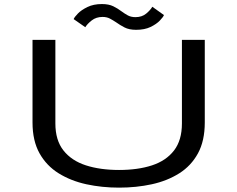

<svg xmlns="http://www.w3.org/2000/svg" viewBox="-20 -892 1140 924"><path d="M553 11Q470.5 11 395.8 -5.2Q321 -21.5 262.5 -57.8Q204 -94 170.2 -154.2Q136.5 -214.5 136.5 -302.5V-700H246.5V-298Q246.5 -217 285.5 -167.8Q324.5 -118.5 393.5 -96.2Q462.5 -74 553 -74Q643.5 -74 711.5 -96.2Q779.5 -118.5 817.5 -167.8Q855.5 -217 855.5 -298V-700H965.5V-302.5Q965.5 -214.5 932.8 -154.2Q900 -94 842.5 -57.8Q785 -21.5 710.5 -5.2Q636 11 553 11ZM635 -748.5Q601.5 -748.5 579.2 -760Q557 -771.5 539 -784.5Q524 -794.5 509 -802.5Q494 -810.5 473.5 -810.5Q443 -810.5 421.5 -793.8Q400 -777 390.5 -761L334.5 -800Q338 -809.5 354.8 -826.8Q371.5 -844 400.8 -858.2Q430 -872.5 470.5 -872.5Q503.5 -872.5 525.2 -861.8Q547 -851 564 -838Q579.5 -826.5 595 -818Q610.5 -809.5 632 -809.5Q663 -809.5 683.5 -826.5Q704 -843.5 713 -859.5L769 -819.5Q765.5 -810 749.2 -793Q733 -776 704.5 -762.2Q676 -748.5 635 -748.5Z"/></svg>

Font: Trispace Expanded
Style: Regular
Weight: 400
Width: 7
Designer: Tyler Finck
Foundry: Etcetera Type Company
Version: Version 1.210; ttfautohint (v1.8.3)